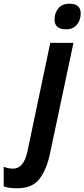

<svg xmlns="http://www.w3.org/2000/svg" viewBox="-148 -775 455 1035"><path d="M287 -703Q287 -755 226 -755Q187 -755 166.5 -730Q146 -705 146 -670Q146 -617 208 -617Q245 -617 266 -641.5Q287 -666 287 -703ZM121 55 248 -544H123L0 41Q-20 134 -77 134Q-104 134 -128 124V230Q-100 240 -57 240Q27 240 65.5 188.5Q104 137 121 55Z"/></svg>

Font: Noto Sans UI SemiCondensed
Style: Bold Italic
Weight: 700
Width: 4
Designer: Monotype Design Team
Foundry: Monotype Imaging Inc.
Version: 1.001